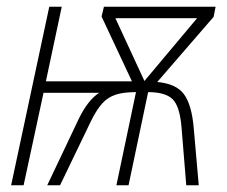

<svg xmlns="http://www.w3.org/2000/svg" viewBox="-20 -549 672 569"><path d="M13 0 126 -529H163L116 -308H371L281 -500L288 -529H619L613 -499L446 -306Q502 -301 525 -270Q548 -239 554 -171L569 0H532L518 -171Q513 -234 491.5 -255Q470 -276 419 -276L361 0H325L383 -276Q346 -276 323 -268.5Q300 -261 283.5 -243Q267 -225 251 -193L158 0H120L214 -198Q241 -253 274 -274H109L50 0ZM408 -309 564 -495H322Z"/></svg>

Font: Noto Sans Condensed ExtraLight
Style: Italic
Weight: 200
Width: 3
Italic angle: -12°
Designer: Monotype Design Team
Foundry: Monotype Imaging Inc.
Version: Version 2.013; ttfautohint (v1.8.4.7-5d5b)